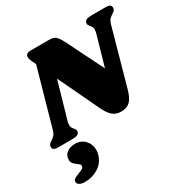

<svg xmlns="http://www.w3.org/2000/svg" viewBox="-234 -840 1266 1309"><g transform="rotate(-30 398.5 -185.0)"><path d="M820 -640Q820 -633 819 -630Q816 -620 810 -614.5Q804 -609 793 -602Q778 -593 768 -582Q758 -571 751 -548L627 -104Q610 -44 584.5 -20Q559 4 514 4Q474 4 447.5 -19.5Q421 -43 398 -92L247 -410L163 -118Q160 -105 160 -95Q160 -82 164.5 -73.5Q169 -65 177 -56Q188 -43 188 -34Q188 -28 187 -25Q183 -11 169 -5.5Q155 0 127 0H18Q-23 0 -23 -26Q-23 -33 -22 -36Q-19 -46 -13 -51.5Q-7 -57 4 -64Q19 -73 29 -84Q39 -95 46 -118L173 -567L157 -600Q147 -620 147 -635Q147 -666 187 -666H335Q367 -666 383.5 -651.5Q400 -637 419 -600L565 -307L634 -548Q637 -562 637 -571Q637 -584 632.5 -592.5Q628 -601 620 -610Q609 -623 609 -632Q609 -638 610 -641Q614 -655 628 -660.5Q642 -666 670 -666H779Q820 -666 820 -640ZM236 144Q236 159 231 179Q215 236 167.5 266Q120 296 60 296Q33 296 18 286.5Q3 277 3 263Q3 249 15 241Q27 233 51 224Q73 216 84.5 209Q96 202 96 189Q96 181 91 176Q86 171 73 161Q57 150 48 139Q39 128 39 110Q39 76 64.5 56Q90 36 129 36Q177 36 206.5 67.5Q236 99 236 144Z"/></g></svg>

Font: Shrikhand
Style: Regular
Weight: 400
Italic angle: -14°
Designer: Jonny Pinhorn
Foundry: Jonny Pinhorn
Version: Version 1.001;PS 1.001;hotconv 1.0.88;makeotf.lib2.5.647800